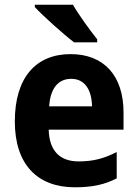

<svg xmlns="http://www.w3.org/2000/svg" viewBox="-20 -786 586 816"><path d="M290 -766H128V-756C162 -719 250 -640 295 -606H393V-619C365 -654 315 -722 290 -766ZM280 -556C134 -556 43 -458 43 -270C43 -86 140 10 298 10C374 10 426 -2 476 -28V-140C422 -112 375 -100 314 -100C232 -100 189 -148 187 -235H505V-308C505 -465 421 -556 280 -556ZM283 -451C341 -451 370 -403 371 -334H189C194 -413 229 -451 283 -451Z"/></svg>

Font: Noto Sans Georgian SemiCondensed Bold
Style: Regular
Weight: 700
Width: 4
Designer: Monotype Design Team, Akaki Razmadze
Foundry: Google LLC
Version: Version 2.005